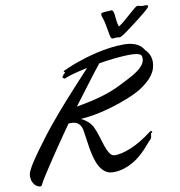

<svg xmlns="http://www.w3.org/2000/svg" viewBox="-176 -1003 1041 1112"><g transform="rotate(-10 344.5 -447.5)"><path d="M661.1 -175.8Q658.7 -174.3 657.5 -173.3Q656.2 -172.4 655.5 -170.9Q654.8 -169.4 654.5 -166.7Q654.3 -164.1 653.8 -159.2Q653.3 -154.3 652.6 -150.9Q651.9 -147.5 650.1 -144Q648.4 -140.6 645 -137.2Q641.6 -133.8 636.2 -128.9Q632.8 -126 623.5 -114.5Q614.3 -103 599.6 -87.4Q585 -71.8 564.9 -54.4Q544.9 -37.1 520 -22.5Q495.1 -7.8 465.6 1.7Q436 11.2 401.9 11.2Q375 11.2 356.2 -2.2Q337.4 -15.6 324.5 -37.6Q311.5 -59.6 303.5 -88.1Q295.4 -116.7 290 -147.2Q284.7 -177.7 281 -207.5Q277.3 -237.3 272.9 -262.2Q269 -277.8 262.5 -287.6Q255.9 -297.4 247.1 -302.7Q238.3 -308.1 228.3 -310.1Q218.3 -312 208 -312Q204.1 -312 201.2 -312Q198.2 -312 194.8 -311Q177.7 -287.1 156.5 -256.3Q135.3 -225.6 113.3 -193.4Q91.3 -161.1 70.3 -129.6Q49.3 -98.1 32.5 -72.3Q15.6 -46.4 4.4 -28.8Q-6.8 -11.2 -8.8 -6.8Q-15.1 6.8 -19 12.9Q-22.9 19 -28.8 19Q-30.3 19 -32 19Q-33.7 19 -35.2 18.1Q-44.9 15.1 -53.7 8.8Q-62.5 2.4 -67.9 -8.8Q-70.3 -14.2 -71.5 -15.6Q-72.8 -17.1 -73.5 -19Q-74.2 -21 -75 -24.9Q-75.7 -28.8 -77.1 -39.1Q-78.1 -41.5 -78.1 -43.9Q-78.1 -46.4 -78.1 -48.8Q-78.1 -55.2 -76.4 -63Q-74.7 -70.8 -69.8 -81.5Q-64.9 -92.3 -56.2 -107.2Q-47.4 -122.1 -33.2 -143.1Q-19 -164.1 0.7 -191.4Q20.5 -218.8 47.9 -254.9Q73.2 -288.6 102.1 -323.7Q130.9 -358.9 160.4 -393.1Q189.9 -427.2 219.2 -459.7Q248.5 -492.2 274.4 -520.5Q300.3 -548.8 321.5 -571.8Q342.8 -594.7 356.9 -609.9Q317.4 -601.6 283.7 -592.8Q250 -584 228 -575.2Q225.1 -573.7 222.7 -572.8Q220.2 -571.8 217.8 -571.8Q213.9 -571.8 212.4 -574.7Q210.9 -577.6 208 -579.1Q206.1 -580.1 206.1 -582Q206.1 -584 211.9 -589.8Q213.9 -592.3 214.4 -593.3Q214.8 -594.2 215.1 -595.2Q215.3 -596.2 217 -597.7Q218.8 -599.1 223.1 -602.1Q226.1 -605 226.1 -606.9Q226.1 -609.4 222.7 -610.4Q219.2 -611.3 219.2 -612.8Q222.2 -615.7 223.6 -616.9Q225.1 -618.2 226.1 -618.7Q227.1 -619.1 228.5 -619.6Q230 -620.1 232.9 -621.1Q238.3 -624 255.9 -631.6Q273.4 -639.2 299.6 -648.7Q325.7 -658.2 359.1 -668.5Q392.6 -678.7 429.9 -687.3Q467.3 -695.8 507.3 -701.4Q547.4 -707 586.9 -707H596.2Q619.6 -706.1 637.7 -701.7Q655.8 -697.3 668.9 -689.9Q682.1 -682.6 690.9 -673.3Q699.7 -664.1 705.1 -653.8Q721.7 -638.7 729.7 -619.4Q737.8 -600.1 737.8 -579.1Q737.8 -564 732.2 -542.5Q726.6 -521 707.5 -496.3Q688.5 -471.7 652.3 -445.6Q616.2 -419.4 555.2 -395Q508.3 -376.5 466.8 -363.8Q425.3 -351.1 389.6 -343Q354 -335 324 -330.8Q293.9 -326.7 270 -325.2Q290.5 -315.9 308.1 -300.8Q325.7 -285.6 336.9 -263.2Q349.1 -237.8 358.2 -206.8Q367.2 -175.8 376.5 -148.4Q385.7 -121.1 397.7 -102.5Q409.7 -84 428.2 -84Q468.8 -84 526.1 -107.9Q583.5 -131.8 648.9 -182.1Q653.3 -185.1 658.2 -185.1Q664.1 -185.1 664.1 -181.2Q664.1 -177.2 661.1 -175.8ZM579.1 -641.1Q549.8 -639.6 511.2 -635.3Q472.7 -630.9 431.2 -624Q417 -606.9 395.8 -579.3Q374.5 -551.8 350.8 -520.3Q327.1 -488.8 303 -457Q278.8 -425.3 259.8 -399.9Q336.9 -412.6 403.1 -431.2Q469.2 -449.7 526.9 -479Q553.7 -492.7 581.5 -506.8Q609.4 -521 632.1 -536.6Q654.8 -552.2 668.9 -570.1Q683.1 -587.9 683.1 -608.9Q683.1 -618.7 679.2 -627.9Q669.9 -636.2 655 -639.2Q640.1 -642.1 619.1 -642.1Q609.9 -642.1 600.1 -642.1Q590.3 -642.1 579.1 -641.1ZM597.2 -762.7Q591.8 -759.8 585.2 -755.9Q578.6 -752 574.2 -752Q571.8 -752 564.2 -752.9Q556.6 -753.9 554.2 -753.9Q552.7 -753.9 546.1 -752.9Q539.6 -752 538.1 -752Q537.1 -752 532.2 -752.2Q527.3 -752.4 526.4 -753.9Q523.4 -757.8 522 -760.5Q520.5 -763.2 519 -770.8Q517.6 -778.3 514.9 -794.2Q512.2 -810.1 506.3 -840.8Q501.5 -865.7 496.3 -878.7Q491.2 -891.6 491.2 -899.9Q491.2 -903.8 492.2 -905.8Q492.7 -907.2 496.1 -908.4Q499.5 -909.7 504.4 -910.4Q509.3 -911.1 513.9 -911.6Q518.6 -912.1 521 -912.1Q529.3 -912.1 536.9 -912.6Q544.4 -913.1 551.3 -914.1Q560.1 -914.1 563.5 -904.8Q566.9 -895.5 568.4 -881.1Q569.8 -866.7 571.8 -848.9Q573.7 -831.1 580.1 -814Q599.1 -826.2 618.9 -843.3Q638.7 -860.4 656 -875.7Q673.3 -891.1 686.5 -902.1Q699.7 -913.1 706.1 -913.1Q710 -913.1 718 -911.1Q726.1 -909.2 729 -908.7Q731 -908.7 733.4 -908.2Q735.8 -907.7 737.3 -907.7Q740.2 -907.7 743.7 -908.2Q747.1 -908.7 750 -908.7Q756.3 -908.7 761.7 -907.5Q767.1 -906.2 767.1 -901.9Q767.1 -900.9 767.1 -899.9Q767.1 -898.9 766.1 -897.9Q764.6 -894 754.4 -884.3Q744.1 -874.5 728.5 -861.8Q712.9 -849.1 694.1 -834.5Q675.3 -819.8 657 -806.2Q638.7 -792.5 622.8 -781Q606.9 -769.5 597.2 -762.7Z"/></g></svg>

Font: Oregano
Style: Italic
Weight: 400
Italic angle: -12°
Designer: Astigmatic (AOETI)
Foundry: Astigmatic (AOETI)
Version: Version 1.000